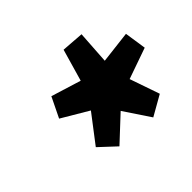

<svg xmlns="http://www.w3.org/2000/svg" viewBox="-95 -854 666 666"><g transform="rotate(-45 238.0 -521.0)"><path d="M172 -340 112 -396 190 -498 92 -556 128 -630 238 -596 272 -714 354 -708 346 -586 464 -600 476 -520 362 -480 400 -370 326 -328 262 -424Z"/></g></svg>

Font: mr_Source Sans Pro
Style: Italic
Weight: 900
Italic angle: -11°
Designer: Paul D. Hunt
Foundry: Adobe Systems Incorporated
Version: Version 1.076;July 10, 2024;FontCreator 11.5.0.2430 64-bit